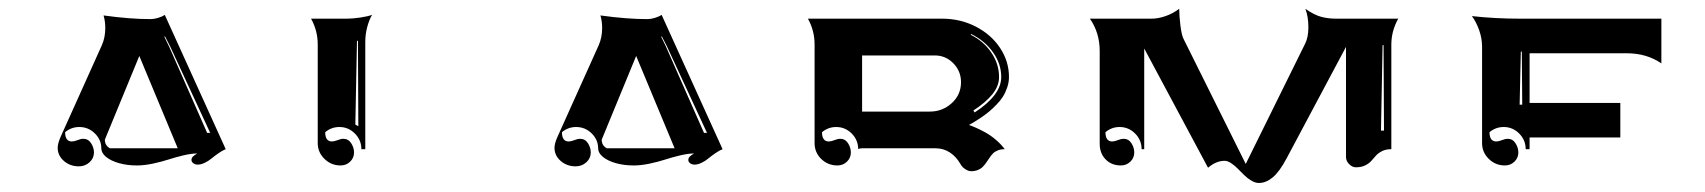

<svg xmlns="http://www.w3.org/2000/svg" viewBox="-20 -511 3853 434"><path d="M110.4 -176.8Q110.4 -186.5 116.9 -201.4L210.2 -408.7Q218 -426.3 218 -448Q218 -462.6 214.1 -476.1Q273.9 -467.8 320.3 -467.8Q328.1 -467.8 337.4 -470.6Q346.7 -473.4 352.5 -477.3L490.2 -173.8Q482.4 -170.7 473.4 -164.3Q464.4 -158 457.9 -152.6Q451.4 -147.2 443 -143.1Q434.6 -138.9 426.8 -138.9Q421.1 -138.9 417 -142Q412.8 -145 412.8 -149.4Q412.8 -153.8 416 -157Q419.2 -160.2 425.8 -164.1Q412.6 -164.1 394.5 -159.8Q376.5 -155.5 361.1 -150.5Q345.7 -145.5 325.8 -141.2Q305.9 -137 289.3 -137Q267.6 -137 249 -142.2Q230.5 -147.5 219.7 -156.4Q209 -165.3 209 -175.8Q209 -195.1 194.3 -209.5Q179.7 -223.9 159.2 -223.9Q141.1 -223.9 127.2 -212.2Q127.2 -191.4 142.3 -191.2Q147.5 -191.2 155.2 -194.2Q162.8 -197.3 168 -197.3Q179.4 -197.3 185.9 -187.3Q192.4 -177.2 192.4 -166.3Q192.4 -153.3 182.4 -144.2Q172.4 -135 158.2 -135Q138.4 -135 124.4 -147.2Q110.4 -159.4 110.4 -176.8ZM217 -195.3Q217 -182.1 228.5 -175.8H381.8L294.9 -384.5ZM351.3 -428.2 362.1 -406.2 448.2 -210.7H455.1L364.3 -406.7L353.3 -428.2Z M683.1 -468.8H764.9Q776.4 -468.8 794.1 -471.3Q811.8 -473.9 821 -477.5Q814.2 -465.6 809.9 -449.3Q805.7 -433.1 805.7 -416V-173.8H796.9Q796.9 -194.3 782.2 -209.1Q767.6 -223.9 747.1 -223.9Q729 -223.9 715.1 -212.2Q715.1 -191.4 730.2 -191.2Q735.4 -191.2 743 -194.2Q750.7 -197.3 755.9 -197.3Q767.3 -197.3 773.8 -187.3Q780.3 -177.2 780.3 -166.3Q780.3 -154.1 771.4 -145.5Q762.5 -137 750 -137Q728.5 -137 713.4 -151.9Q698.2 -166.7 698.2 -187.7V-410.2Q698.2 -441.9 683.1 -468.8ZM783.2 -229.5 790 -225.6 789.1 -418.9 786.9 -418.5Z M1233.4 -176.8Q1233.4 -186.5 1240 -201.4L1333.3 -408.7Q1341.1 -426.3 1341.1 -448Q1341.1 -462.6 1337.2 -476.1Q1397 -467.8 1443.4 -467.8Q1451.2 -467.8 1460.4 -470.6Q1469.7 -473.4 1475.6 -477.3L1613.3 -173.8Q1605.5 -170.7 1596.4 -164.3Q1587.4 -158 1580.9 -152.6Q1574.5 -147.2 1566 -143.1Q1557.6 -138.9 1549.8 -138.9Q1544.2 -138.9 1540 -142Q1535.9 -145 1535.9 -149.4Q1535.9 -153.8 1539.1 -157Q1542.2 -160.2 1548.8 -164.1Q1535.6 -164.1 1517.6 -159.8Q1499.5 -155.5 1484.1 -150.5Q1468.8 -145.5 1448.9 -141.2Q1429 -137 1412.4 -137Q1390.6 -137 1372.1 -142.2Q1353.5 -147.5 1342.8 -156.4Q1332 -165.3 1332 -175.8Q1332 -195.1 1317.4 -209.5Q1302.7 -223.9 1282.2 -223.9Q1264.2 -223.9 1250.2 -212.2Q1250.2 -191.4 1265.4 -191.2Q1270.5 -191.2 1278.2 -194.2Q1285.9 -197.3 1291 -197.3Q1302.5 -197.3 1309 -187.3Q1315.4 -177.2 1315.4 -166.3Q1315.4 -153.3 1305.4 -144.2Q1295.4 -135 1281.2 -135Q1261.5 -135 1247.4 -147.2Q1233.4 -159.4 1233.4 -176.8ZM1340.1 -195.3Q1340.1 -182.1 1351.6 -175.8H1504.9L1418 -384.5ZM1474.4 -428.2 1485.1 -406.2 1571.3 -210.7H1578.1L1487.3 -406.7L1476.3 -428.2Z M1806.2 -468.8H2109.4Q2151.1 -468.8 2186 -450.7Q2220.9 -432.6 2240.8 -402.3Q2260.7 -372.1 2260.7 -336.9Q2260.7 -325.2 2256.8 -313.6Q2252.9 -302 2247.2 -292.8Q2241.5 -283.7 2232.4 -274.4Q2223.4 -265.1 2215.9 -258.9Q2208.5 -252.7 2198.4 -245.8Q2188.2 -239 2182.9 -235.8Q2177.5 -232.7 2170.2 -228.5Q2177.5 -226.1 2185.5 -222.5Q2193.6 -219 2205.9 -212.4Q2218.3 -205.8 2230.3 -195.7Q2242.4 -185.5 2251.2 -173.8Q2242.2 -173.8 2235.5 -171.1Q2228.8 -168.5 2224.5 -164.1Q2220.2 -159.7 2216.7 -154.3Q2213.1 -148.9 2209.5 -143.7Q2205.8 -138.4 2201.5 -134Q2197.3 -129.6 2190.6 -126.8Q2183.8 -124 2174.8 -124Q2168.9 -124 2161.7 -128.8Q2154.5 -133.5 2150.9 -140.4Q2141.6 -156.7 2127.2 -166.3Q2112.8 -175.8 2094.7 -175.8H1928.7Q1922.6 -175.8 1919.9 -173.8Q1919.9 -194.3 1905.3 -209.1Q1890.6 -223.9 1870.1 -223.9Q1852.1 -223.9 1838.1 -212.2Q1838.1 -191.4 1853.3 -191.2Q1858.4 -191.2 1866.1 -194.2Q1873.8 -197.3 1878.9 -197.3Q1890.4 -197.3 1896.9 -187.3Q1903.3 -177.2 1903.3 -166.3Q1903.3 -154.1 1894.4 -145.5Q1885.5 -137 1873 -137Q1851.6 -137 1836.4 -151.6Q1821.3 -166.3 1821.3 -187.5V-410.2Q1821.3 -441.9 1806.2 -468.8ZM1928.7 -258.8H2082Q2110.4 -258.8 2131.3 -277.8Q2152.3 -296.9 2152.3 -325.2Q2152.3 -350.1 2135 -367.9Q2117.7 -385.7 2092.8 -385.7H1928.7ZM2174.3 -432.4Q2203.9 -417.5 2221.1 -391.7Q2238.3 -366 2238.3 -336.9Q2238.3 -316.4 2223 -297.7Q2207.8 -279.1 2180.2 -261.2L2183.1 -256.8Q2243.2 -295.9 2243.2 -336.9Q2243.2 -366.7 2224.7 -392.7Q2206.3 -418.7 2175.3 -434.1Z M2443.6 -468.8H2583.5Q2597.7 -468.8 2614.6 -474.6Q2631.6 -480.5 2645.5 -491.2Q2645.5 -475.6 2648.2 -453.6Q2650.9 -431.6 2655.3 -423.1L2795.9 -140.4L2930.4 -412.8Q2937.5 -427.2 2937.5 -449.5Q2937.5 -473.4 2930.7 -491Q2950.9 -477.1 2966.7 -472.9Q2982.4 -468.8 3000 -468.8H3140.6Q3125 -440.9 3125 -410.2V-173.8Q3113 -173.8 3104.4 -169.6Q3095.7 -165.3 3090.3 -159.3Q3085 -153.3 3079.7 -147.3Q3074.5 -141.4 3065.8 -137.1Q3057.1 -132.8 3044.9 -132.8Q3036.9 -132.8 3029.7 -139.9Q3022.5 -147 3022.5 -156.2V-405L2888.4 -153.3Q2872.3 -123 2857.1 -110.2Q2841.8 -97.4 2825.7 -97.4Q2817.4 -97.4 2808.6 -102.7Q2799.8 -107.9 2792.4 -115.2Q2784.9 -122.6 2777.7 -129.9Q2770.5 -137.2 2762.7 -142.3Q2754.9 -147.5 2748 -147.5Q2728.8 -147.5 2710.7 -131.8L2566.4 -401.4V-173.8H2560.5Q2560.5 -194.3 2545.9 -209.1Q2531.2 -223.9 2510.7 -223.9Q2492.7 -223.9 2478.8 -212.2Q2478.8 -191.4 2493.9 -191.2Q2499 -191.2 2506.7 -194.2Q2514.4 -197.3 2519.5 -197.3Q2531 -197.3 2537.5 -187.3Q2543.9 -177.2 2543.9 -166.3Q2543.9 -154.1 2535 -145.5Q2526.1 -137 2513.7 -137Q2492.4 -137 2479.1 -150.8Q2465.8 -164.6 2465.8 -185.8V-395.5Q2465.8 -437 2443.6 -468.8ZM3101.6 -215.8H3108.4L3107.4 -409.2L3105.2 -408.7Z M3307.1 -474.6Q3359.6 -468.8 3415 -468.8H3735.4V-367.7Q3702.1 -390.6 3657.2 -390.6H3437.5V-278.3H3642.6V-200.2H3437.5V-173.8H3428.7Q3428.7 -194.3 3414.1 -209.1Q3399.4 -223.9 3378.9 -223.9Q3360.8 -223.9 3346.9 -212.2Q3346.9 -191.4 3362.1 -191.2Q3367.2 -191.2 3374.9 -194.2Q3382.6 -197.3 3387.7 -197.3Q3399.2 -197.3 3405.6 -187.3Q3412.1 -177.2 3412.1 -166.3Q3412.1 -154.1 3403.2 -145.5Q3394.3 -137 3381.8 -137Q3360.4 -137 3345.2 -151.9Q3330.1 -166.7 3330.1 -187.7V-405.3Q3330.1 -424.1 3323.6 -442.6Q3317.1 -461.2 3307.1 -474.6ZM3415 -274.4H3420.9L3419.9 -394.5L3417.7 -394Z"/></svg>

Font: AgreloyInT3
Style: Medium
Weight: 400
Designer: gluk
Foundry: gluk
Version: Version 0.27